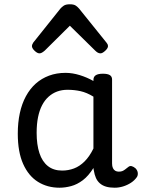

<svg xmlns="http://www.w3.org/2000/svg" viewBox="-20 -859 664 896"><path d="M258 17Q201 17 157 -10.5Q113 -38 88 -94Q63 -150 63 -235Q63 -287 72.5 -331Q82 -375 101 -410Q120 -445 147 -469Q174 -493 209 -506Q244 -519 286 -519Q318 -519 352 -508.5Q386 -498 416 -481V-486Q416 -501 427 -508Q438 -515 460 -515Q482 -515 492.5 -508.5Q503 -502 503 -488V-96Q503 -83 507 -74.5Q511 -66 518 -62Q525 -58 534 -58Q544 -58 550.5 -60.5Q557 -63 563.5 -68Q570 -73 579 -80Q586 -86 595 -83.5Q604 -81 613 -73Q622 -63 623 -52Q624 -41 619 -33Q608 -17 591 -6Q574 5 554.5 11Q535 17 515 17Q492 17 475 12Q458 7 446 -3.5Q434 -14 427.5 -29Q421 -44 418 -63Q418 -64 417 -67.5Q416 -71 416 -75Q393 -38 366.5 -18Q340 2 312 9.5Q284 17 258 17ZM151 -239Q151 -184 164 -144.5Q177 -105 203.5 -84Q230 -63 270 -63Q299 -63 325.5 -73Q352 -83 375 -106Q398 -129 416 -166V-408Q385 -427 356 -433.5Q327 -440 295 -440Q269 -440 247 -432Q225 -424 207 -408Q189 -392 176.5 -368Q164 -344 157.5 -312Q151 -280 151 -239ZM164 -610Q154 -610 141.5 -622Q129 -634 129 -644Q129 -647 130 -650Q131 -653 135 -660L262 -819Q268 -826 277.5 -832.5Q287 -839 306 -839Q325 -839 334 -832.5Q343 -826 349 -819L477 -660Q482 -653 483 -650Q484 -647 484 -644Q484 -634 471 -622Q458 -610 449 -610Q442 -610 436 -613.5Q430 -617 424 -623L306 -739L189 -623Q182 -617 176 -613.5Q170 -610 164 -610Z"/></svg>

Font: Playwrite AR
Style: Regular
Weight: 400
Designer: Veronika Burian, José Scaglione
Foundry: TypeTogether
Version: Version 1.002